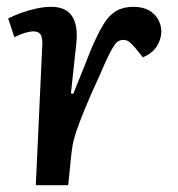

<svg xmlns="http://www.w3.org/2000/svg" viewBox="-20 -543 523 563"><path d="M104 -412Q105 -431 99.5 -441Q94 -451 78 -451Q68 -451 54.5 -447Q41 -443 22 -434L4 -489Q20 -497 41.5 -505Q63 -513 86.5 -518Q110 -523 130 -523Q173 -523 191 -496Q209 -469 204 -418L188 -269L195 -268L247 -398Q266 -443 283 -471Q300 -499 321 -511Q342 -523 371 -523Q399 -523 417 -512.5Q435 -502 444 -485.5Q453 -469 453 -451Q453 -428 439.5 -407Q426 -386 399 -375L377 -402Q365 -416 358 -421Q351 -426 341 -426Q334 -426 327.5 -422.5Q321 -419 314 -408.5Q307 -398 297.5 -378.5Q288 -359 274 -326Q244 -261 228 -221.5Q212 -182 204 -158.5Q196 -135 193 -117.5Q190 -100 188 -79L180 0H85Z"/></svg>

Font: Literata Medium
Style: Italic
Weight: 500
Italic angle: -2°
Designer: Latin by Veronika Burian and Jose Scaglione. Greek by Irene Vlachou. Cyrillic by Vera Evstafieva
Foundry: TypeTogether
Version: Version 3.103;gftools[0.9.29]